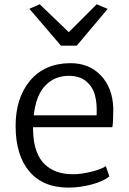

<svg xmlns="http://www.w3.org/2000/svg" viewBox="-20 -855 593 883"><path d="M115.2 -814.5 162.6 -835.4 296.4 -707 424.8 -835.4 475.1 -814 333 -645H260.3ZM294.4 7.8Q177.7 7.8 114.7 -66.9Q51.8 -141.6 51.8 -275.9Q51.8 -404.3 117.9 -483.6Q184.1 -563 301.3 -564.5Q389.2 -565.4 443.8 -508.1Q498.5 -450.7 501 -355.5Q501 -290.5 496.6 -270H131.8Q131.8 -256.8 132.3 -250.5Q133.8 -198.2 147.9 -159.7Q162.1 -121.1 187 -98.1Q211.9 -75.2 243.7 -64.5Q275.4 -53.7 315.4 -53.7Q353 -53.7 398.9 -64.9Q444.8 -76.2 466.8 -90.8L482.9 -43.5Q455.6 -21 401.4 -6.6Q347.2 7.8 294.4 7.8ZM296.4 -506.3Q231.4 -506.3 188.5 -461.7Q145.5 -417 135.3 -324.7H424.3Q427.2 -378.4 416.5 -417.7Q405.8 -457 375.5 -481.7Q345.2 -506.3 296.4 -506.3Z"/></svg>

Font: HaufeMerriweatherSansLt
Style: Regular
Weight: 300
Designer: Eben Sorkin
Foundry: Eben Sorkin
Version: Version 1.56